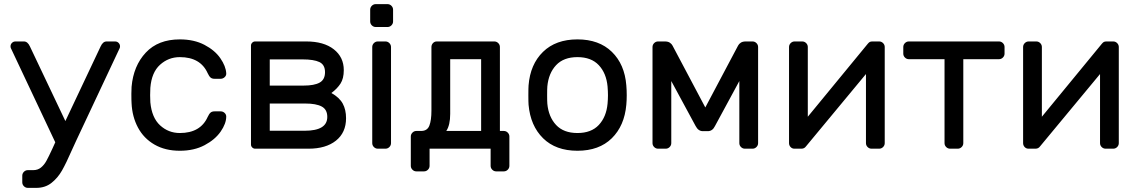

<svg xmlns="http://www.w3.org/2000/svg" viewBox="-20 -721 5520 931"><path d="M31 -496Q31 -506 38 -513Q45 -520 55 -520H96Q114 -520 125 -496L297 -134L468 -496Q479 -520 497 -520H538Q548 -520 555 -513Q562 -506 562 -496Q562 -492 561 -489L350 -40Q342 -24 328 8Q301 70 280.5 106Q260 142 229.5 166Q199 190 156 190H115Q104 190 96 182Q88 174 88 163V131Q88 120 96 112Q104 104 115 104H141Q163 104 178.5 91.5Q194 79 205 59Q216 39 234 0L248 -31L32 -489Q31 -492 31 -496Z M987 -154Q994 -169 1001 -175Q1008 -181 1020 -181H1050Q1061 -181 1069 -173.5Q1077 -166 1077 -156Q1077 -122 1050 -83Q1023 -44 972 -17Q921 10 852 10Q781 10 729 -20Q677 -50 649 -102.5Q621 -155 618 -220Q617 -232 617 -266Q617 -290 618 -300Q627 -402 687 -466Q747 -530 852 -530Q921 -530 971.5 -503.5Q1022 -477 1048.5 -438.5Q1075 -400 1077 -366Q1078 -355 1069.5 -347Q1061 -339 1050 -339H1020Q1008 -339 1001 -345Q994 -351 987 -366Q952 -444 852 -444Q797 -444 756 -407Q715 -370 709 -295Q708 -284 708 -259Q708 -236 709 -225Q716 -150 756.5 -113Q797 -76 852 -76Q952 -76 987 -154Z M1197 -500Q1197 -508 1203 -514Q1209 -520 1217 -520H1465Q1550 -520 1598.5 -482Q1647 -444 1647 -381Q1647 -340 1631 -315.5Q1615 -291 1587 -270Q1626 -248 1642 -218.5Q1658 -189 1658 -148Q1658 -78 1609 -39Q1560 0 1476 0H1217Q1209 0 1203 -6Q1197 -12 1197 -20ZM1288 -306H1452Q1504 -306 1530 -320.5Q1556 -335 1556 -371Q1556 -407 1529 -420Q1502 -433 1447 -433H1288ZM1288 -87H1457Q1567 -87 1567 -154Q1567 -190 1540 -204.5Q1513 -219 1460 -219H1288Z M1859 -590H1802Q1791 -590 1783 -598Q1775 -606 1775 -617V-674Q1775 -685 1783 -693Q1791 -701 1802 -701H1859Q1870 -701 1878 -693Q1886 -685 1886 -674V-617Q1886 -606 1878 -598Q1870 -590 1859 -590ZM1849 0H1812Q1801 0 1793 -8Q1785 -16 1785 -27V-493Q1785 -504 1793 -512Q1801 -520 1812 -520H1849Q1860 -520 1868 -512Q1876 -504 1876 -493V-27Q1876 -16 1868 -8Q1860 0 1849 0Z M2098 -520H2377Q2388 -520 2396 -512Q2404 -504 2404 -493V-86H2423Q2434 -86 2442 -78Q2450 -70 2450 -59V83Q2450 94 2442 102Q2434 110 2423 110H2386Q2375 110 2367 102Q2359 94 2359 83V0H2063V83Q2063 94 2055 102Q2047 110 2036 110H1999Q1988 110 1980 102Q1972 94 1972 83V-59Q1972 -70 1980 -78Q1988 -86 1999 -86H2022Q2052 -86 2062 -112Q2072 -138 2072 -185V-493Q2072 -504 2079.5 -512Q2087 -520 2098 -520ZM2163 -434V-169Q2163 -114 2144 -86H2313V-434Z M3019 -259Q3019 -235 3017 -213Q3008 -111 2946.5 -50.5Q2885 10 2780 10Q2675 10 2613.5 -50.5Q2552 -111 2543 -213Q2542 -224 2542 -259Q2542 -296 2543 -307Q2551 -409 2613 -469.5Q2675 -530 2780 -530Q2885 -530 2947 -469.5Q3009 -409 3017 -307Q3019 -285 3019 -259ZM2780 -444Q2713 -444 2676.5 -405Q2640 -366 2634 -302Q2633 -290 2633 -259Q2633 -229 2634 -218Q2640 -154 2676.5 -115Q2713 -76 2780 -76Q2847 -76 2883.5 -115Q2920 -154 2926 -218Q2928 -240 2928 -259Q2928 -278 2926 -302Q2920 -366 2883.5 -405Q2847 -444 2780 -444Z M3559 -500Q3563 -508 3572 -514Q3581 -520 3596 -520H3629Q3640 -520 3648 -512Q3656 -504 3656 -493V-27Q3656 -16 3648 -8Q3640 0 3629 0H3592Q3581 0 3573 -8Q3565 -16 3565 -27V-328L3447 -110Q3435 -85 3412 -85H3388Q3366 -85 3353 -110L3235 -328V-27Q3235 -16 3227 -8Q3219 0 3208 0H3171Q3160 0 3152 -8Q3144 -16 3144 -27V-493Q3144 -504 3152 -512Q3160 -520 3171 -520H3204Q3219 -520 3228 -514Q3237 -508 3241 -500L3400 -200Z M4179 -27V-362L3888 -11Q3880 0 3866 0H3832Q3821 0 3813.5 -8Q3806 -16 3806 -27V-493Q3806 -504 3814 -512Q3822 -520 3833 -520H3870Q3881 -520 3889 -512Q3897 -504 3897 -493V-155L4188 -509Q4193 -515 4197.5 -517.5Q4202 -520 4210 -520H4243Q4254 -520 4262 -512Q4270 -504 4270 -493V-27Q4270 -16 4262 -8Q4254 0 4243 0H4206Q4195 0 4187 -8Q4179 -16 4179 -27Z M4851 -493V-461Q4851 -450 4843 -442Q4835 -434 4824 -434H4651V-27Q4651 -16 4643 -8Q4635 0 4624 0H4587Q4576 0 4568 -8Q4560 -16 4560 -27V-434H4387Q4376 -434 4368 -442Q4360 -450 4360 -461V-493Q4360 -504 4368 -512Q4376 -520 4387 -520H4824Q4835 -520 4843 -512Q4851 -504 4851 -493Z M5314 -27V-362L5023 -11Q5015 0 5001 0H4967Q4956 0 4948.5 -8Q4941 -16 4941 -27V-493Q4941 -504 4949 -512Q4957 -520 4968 -520H5005Q5016 -520 5024 -512Q5032 -504 5032 -493V-155L5323 -509Q5328 -515 5332.5 -517.5Q5337 -520 5345 -520H5378Q5389 -520 5397 -512Q5405 -504 5405 -493V-27Q5405 -16 5397 -8Q5389 0 5378 0H5341Q5330 0 5322 -8Q5314 -16 5314 -27Z"/></svg>

Font: Contemporary
Style: Regular
Weight: 400
Designer: Victor Tran
Foundry: Victor Tran
Version: Version 1.100